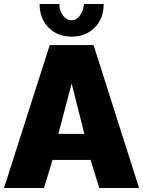

<svg xmlns="http://www.w3.org/2000/svg" viewBox="-22 -934 711 954"><path d="M395 -914.1H493.2Q493.2 -842.3 448.7 -797.1Q404.3 -752 334 -752Q263.7 -752 219.2 -797.1Q174.8 -842.3 174.8 -914.1H272.9Q272.9 -880.9 291 -856.9Q309.1 -833 334 -833Q356.9 -833 374.5 -856Q392.1 -878.9 395 -914.1ZM225.1 -710H442.9L668.9 0H471.2L428.2 -139.2H238.8L196.8 0H-2ZM397 -269 334 -519 268.1 -269Z"/></svg>

Font: Rawline Black
Style: Regular
Weight: 900
Designer: Matt McInerney, Pablo Impallari, Rodrigo Fuenzalida
Foundry: Matt McInerney, Pablo Impallari, Rodrigo Fuenzalida
Version: Version 4.020;PS 004.020;hotconv 1.0.88;makeotf.lib2.5.64775